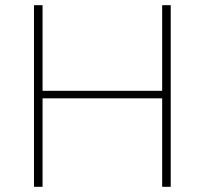

<svg xmlns="http://www.w3.org/2000/svg" viewBox="-20 -720 789 740"><path d="M111 0H144V-341H605V0H638V-700H605V-370H144V-700H111Z"/></svg>

Font: Chess Sans ExtraLight
Style: Regular
Weight: 275
Designer: Wolf Bōese
Foundry: Wolf Bōese
Version: Version 7.223;Glyphs 3.3 (3306)